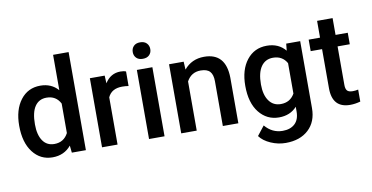

<svg xmlns="http://www.w3.org/2000/svg" viewBox="-86 -994 2800 1446"><g transform="rotate(-10 1313.5 -271.0)"><path d="M38.6 -268.1Q38.6 -390.1 95.2 -464.1Q151.9 -538.1 247.1 -538.1Q331.1 -538.1 382.8 -479.5V-750H501.5V0H394L388.2 -54.7Q335 9.8 246.1 9.8Q153.3 9.8 95.9 -64.9Q38.6 -139.6 38.6 -268.1ZM157.2 -257.8Q157.2 -177.2 188.2 -132.1Q219.2 -86.9 276.4 -86.9Q349.1 -86.9 382.8 -151.9V-377.4Q350.1 -440.9 277.3 -440.9Q219.7 -440.9 188.5 -395.3Q157.2 -349.6 157.2 -257.8Z M901.9 -419.9Q878.4 -423.8 853.5 -423.8Q772 -423.8 743.7 -361.3V0H625V-528.3H738.3L741.2 -469.2Q784.2 -538.1 860.4 -538.1Q885.7 -538.1 902.3 -531.2Z M1103 0H984.4V-528.3H1103ZM977.1 -665.5Q977.1 -692.9 994.4 -710.9Q1011.7 -729 1043.9 -729Q1076.2 -729 1093.8 -710.9Q1111.3 -692.9 1111.3 -665.5Q1111.3 -638.7 1093.8 -620.8Q1076.2 -603 1043.9 -603Q1011.7 -603 994.4 -620.8Q977.1 -638.7 977.1 -665.5Z M1342.3 -528.3 1345.7 -467.3Q1404.3 -538.1 1499.5 -538.1Q1664.6 -538.1 1667.5 -349.1V0H1548.8V-342.3Q1548.8 -392.6 1527.1 -416.7Q1505.4 -440.9 1456.1 -440.9Q1384.3 -440.9 1349.1 -376V0H1230.5V-528.3Z M1767.6 -268.1Q1767.6 -391.1 1825.4 -464.6Q1883.3 -538.1 1979 -538.1Q2069.3 -538.1 2121.1 -475.1L2126.5 -528.3H2233.4V-16.1Q2233.4 87.9 2168.7 147.9Q2104 208 1994.1 208Q1936 208 1880.6 183.8Q1825.2 159.7 1796.4 120.6L1852.5 49.3Q1907.2 114.3 1987.3 114.3Q2046.4 114.3 2080.6 82.3Q2114.7 50.3 2114.7 -11.7V-47.4Q2063.5 9.8 1978 9.8Q1885.3 9.8 1826.4 -64Q1767.6 -137.7 1767.6 -268.1ZM1885.7 -257.8Q1885.7 -178.2 1918.2 -132.6Q1950.7 -86.9 2008.3 -86.9Q2080.1 -86.9 2114.7 -148.4V-380.9Q2081.1 -440.9 2009.3 -440.9Q1950.7 -440.9 1918.2 -394.5Q1885.7 -348.1 1885.7 -257.8Z M2503.9 -656.7V-528.3H2597.2V-440.4H2503.9V-145.5Q2503.9 -115.2 2515.9 -101.8Q2527.8 -88.4 2558.6 -88.4Q2579.1 -88.4 2600.1 -93.3V-1.5Q2559.6 9.8 2522 9.8Q2385.3 9.8 2385.3 -141.1V-440.4H2298.3V-528.3H2385.3V-656.7Z"/></g></svg>

Font: Roboto-o Medium
Style: Regular
Weight: 500
Designer: Google
Version: Version 2.134; 2016; ttfautohint (v1.6)